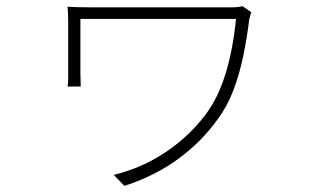

<svg xmlns="http://www.w3.org/2000/svg" viewBox="-20 -545 1040 628"><path d="M802 -505Q801 -503 799.5 -498Q798 -493 797 -488Q796 -483 795 -480Q788 -422 776 -363.5Q764 -305 744 -251.5Q724 -198 692 -155Q640 -82 564 -26Q488 30 387 63L352 27Q443 5 520.5 -46.5Q598 -98 653 -171Q692 -223 716.5 -300Q741 -377 752 -483Q741 -483 704 -483Q667 -483 614.5 -483Q562 -483 504 -483Q446 -483 391.5 -483Q337 -483 297.5 -483Q258 -483 243 -483Q243 -474 243 -448.5Q243 -423 243 -392.5Q243 -362 243 -337Q243 -312 243 -304Q243 -297 243.5 -285.5Q244 -274 244 -262H201Q203 -274 203 -285.5Q203 -297 203 -304Q203 -312 203 -335Q203 -358 203 -386.5Q203 -415 203 -440Q203 -465 203 -476Q203 -488 202.5 -500Q202 -512 201 -523Q215 -522 235.5 -521.5Q256 -521 280 -521Q286 -521 319.5 -521Q353 -521 402 -521Q451 -521 506 -521Q561 -521 611.5 -521Q662 -521 697.5 -521Q733 -521 742 -521Q748 -521 757.5 -522Q767 -523 773 -525Z"/></svg>

Font: Noto Sans JP ExtraLight
Style: Regular
Weight: 250
Designer: Ryoko NISHIZUKA  (kana, bopomofo & ideographs); Paul D. Hunt (Latin, Greek & Cyrillic); Sandoll Communications , Soo-you
Foundry: Adobe
Version: Version 2.004-H2;hotconv 1.0.118;makeotfexe 2.5.65603